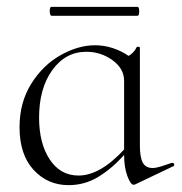

<svg xmlns="http://www.w3.org/2000/svg" viewBox="-20 -531 530 560"><path d="M483 -56Q487 -56 488 -51.5Q489 -47 485 -46L374 7L370 8Q361 8 351.5 -17.5Q342 -43 342 -79Q306 -39 266.5 -15Q227 9 180 9Q119 9 78 -35.5Q37 -80 37 -160Q37 -232 71 -286.5Q105 -341 156.5 -370Q208 -399 257 -399Q284 -399 309.5 -390.5Q335 -382 355 -368Q371 -377 379 -394Q380 -395 384 -394.5Q388 -394 388 -392V-106Q388 -72 396.5 -56.5Q405 -41 425 -41Q435 -41 449.5 -45.5Q464 -50 481 -56ZM342 -95V-295Q342 -331 308 -355.5Q274 -380 232 -380Q171 -380 132.5 -326.5Q94 -273 94 -188Q94 -113 125 -66Q156 -19 209 -19Q272 -19 342 -95ZM125 -498Q125 -511 130 -511H381Q386 -511 386 -498Q386 -485 381 -485H130Q128 -485 126.5 -489Q125 -493 125 -498Z"/></svg>

Font: Cormorant Infant Light
Style: Regular
Weight: 300
Designer: Christian Thalmann (Catharsis Fonts)
Version: Version 3.000